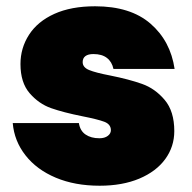

<svg xmlns="http://www.w3.org/2000/svg" viewBox="-20 -591 619 618"><path d="M21 -194.8H233.9Q237.8 -169.9 255.4 -158Q272.9 -146 299.8 -146Q316.9 -146 326.9 -153.6Q336.9 -161.1 336.9 -171.9Q336.9 -190.9 315.9 -199Q294.9 -207 245.1 -216.8Q184.1 -229 144.5 -242.9Q105 -256.8 75.4 -291Q45.9 -325.2 45.9 -384.8Q45.9 -436.5 73.5 -479.2Q101.1 -522 155 -546.4Q209 -570.8 286.1 -570.8Q399.9 -570.8 464.4 -514.9Q528.8 -459 542 -369.1H345.2Q340.3 -392.1 324.2 -404.5Q308.1 -417 280.8 -417Q263.7 -417 254.9 -410.4Q246.1 -403.8 246.1 -391.1Q246.1 -374 267.1 -365.5Q288.1 -356.9 334 -348.1Q395 -335.9 437 -321Q479 -306.2 510 -269.5Q541 -232.9 541 -168.9Q541 -119.1 512 -79.1Q482.9 -39.1 428.5 -16.1Q374 6.8 300.8 6.8Q221.2 6.8 159.7 -19Q98.1 -44.9 62 -91.1Q25.9 -137.2 21 -194.8Z"/></svg>

Font: Poppins Black
Style: Regular
Weight: 900
Designer: Ninad Kale (Devanagari), Jonny Pinhorn (Latin)
Foundry: Indian Type Foundry
Version: 4.004